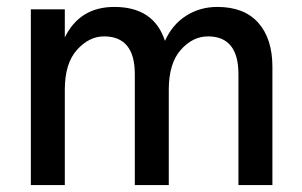

<svg xmlns="http://www.w3.org/2000/svg" viewBox="-20 -534 870 554"><path d="M766 0H668V-320Q668 -429 580 -429Q536 -429 501.5 -390Q467 -351 467 -275V0H369V-320Q369 -429 280 -429Q237 -429 202 -390Q167 -351 167 -275V0H69V-507H167V-426Q210 -514 310 -514Q424 -514 456 -416Q477 -463 517 -488.5Q557 -514 607 -514Q685 -514 725.5 -468Q766 -422 766 -341Z"/></svg>

Font: Hind Siliguri Medium
Style: Regular
Weight: 500
Designer: Jyotish Sonowal
Foundry: Indian Type Foundry
Version: Version 1.001;PS 1.0;hotconv 1.0.86;makeotf.lib2.5.63406; tt